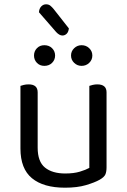

<svg xmlns="http://www.w3.org/2000/svg" viewBox="-20 -859 590 892"><path d="M75 -460Q80 -462 90.5 -464.5Q101 -467 113 -467Q155 -467 155 -430V-173Q155 -108 189 -80.5Q223 -53 283 -53Q323 -53 351 -61.5Q379 -70 395 -79V-460Q400 -462 410.5 -464.5Q421 -467 432 -467Q475 -467 475 -430V-82Q475 -61 469.5 -48.5Q464 -36 443 -24Q420 -11 379.5 1Q339 13 282 13Q182 13 128.5 -31Q75 -75 75 -169ZM236 -601Q236 -581 222 -567Q208 -553 186 -553Q165 -553 151.5 -567Q138 -581 138 -601Q138 -621 151.5 -635Q165 -649 186 -649Q208 -649 222 -635Q236 -621 236 -601ZM409 -601Q409 -581 394.5 -567Q380 -553 359 -553Q339 -553 324.5 -567Q310 -581 310 -601Q310 -621 324.5 -635Q339 -649 359 -649Q380 -649 394.5 -635Q409 -621 409 -601ZM161 -802Q162 -819 171.5 -829Q181 -839 194 -839Q206 -839 214 -832.5Q222 -826 230 -816L300 -727Q298 -710 289.5 -702Q281 -694 270 -694Q256 -694 241 -710Z"/></svg>

Font: Baloo Chettan 2
Style: Regular
Weight: 400
Designer: Maithili Shingre, Unnati Kotecha and Ek Type
Foundry: Ek Type
Version: Version 1.640;hotconv 1.0.111;makeotfexe 2.5.65597; ttfautoh